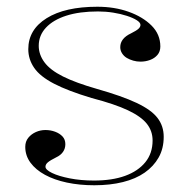

<svg xmlns="http://www.w3.org/2000/svg" viewBox="-20 -535 562 570"><path d="M260 15Q216 15 178.5 7Q141 -1 113.5 -16Q86 -31 70.5 -52Q55 -73 55 -99Q55 -115 64 -126Q73 -137 86.5 -143Q100 -149 115 -149Q130 -149 143.5 -144Q157 -139 165.5 -130Q174 -121 174 -107Q174 -94 167 -84Q160 -74 147 -68Q129 -59 122 -53Q115 -47 115 -40Q115 -31 134.5 -21.5Q154 -12 187 -5.5Q220 1 259 1Q313 1 351.5 -13Q390 -27 411.5 -53.5Q433 -80 433 -118Q433 -146 416 -167.5Q399 -189 360 -207.5Q321 -226 252 -244Q182 -265 140.5 -286.5Q99 -308 81.5 -333.5Q64 -359 64 -389Q64 -447 118.5 -481Q173 -515 269 -515Q320 -515 362 -500Q404 -485 430 -459Q456 -433 456 -397Q456 -382 447.5 -372Q439 -362 425.5 -357Q412 -352 397 -352Q386 -352 375.5 -355Q365 -358 356.5 -363Q348 -368 342.5 -376.5Q337 -385 337 -395Q337 -421 369 -436Q385 -444 391 -449.5Q397 -455 397 -461Q397 -468 386 -475Q375 -482 356.5 -488Q338 -494 316 -497.5Q294 -501 271 -501Q216 -501 177 -488.5Q138 -476 116.5 -453Q95 -430 95 -399Q95 -373 112 -350Q129 -327 167 -308Q205 -289 268 -271Q342 -250 385.5 -229.5Q429 -209 447.5 -185Q466 -161 466 -129Q466 -94 451 -67.5Q436 -41 409.5 -22.5Q383 -4 345 5.5Q307 15 260 15Z"/></svg>

Font: Kalnia ExtraLight
Style: Regular
Weight: 250
Designer: Frida Medrano
Foundry: Frida Medrano
Version: Version 1.105